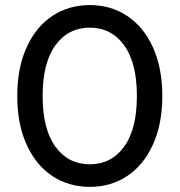

<svg xmlns="http://www.w3.org/2000/svg" viewBox="-20 -728 707 756"><path d="M47.9 -350.1Q47.9 -460.9 85 -542Q122.1 -623 186.5 -665.5Q251 -708 334 -708Q416 -708 480.5 -665.5Q544.9 -623 582 -542Q619.1 -460.9 619.1 -350.1Q619.1 -239.3 582 -158.2Q544.9 -77.1 480.5 -34.7Q416 7.8 334 7.8Q251 7.8 186.5 -34.7Q122.1 -77.1 85 -158Q47.9 -238.8 47.9 -350.1ZM147.9 -350.1Q147.9 -219.2 198.5 -150.1Q249 -81.1 334 -81.1Q418 -81.1 468.5 -150.1Q519 -219.2 519 -350.1Q519 -481 468.5 -550Q418 -619.1 334 -619.1Q249 -619.1 198.5 -550Q147.9 -481 147.9 -350.1Z"/></svg>

Font: Montserrat Medium
Style: Regular
Weight: 500
Designer: Julieta Ulanovsky
Foundry: Julieta Ulanovsky
Version: Version 7.200